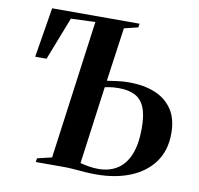

<svg xmlns="http://www.w3.org/2000/svg" viewBox="-82 -829 960 925"><g transform="rotate(10 397.5 -367.0)"><path d="M447 8.5Q418 8.5 390.8 6.5Q363.5 4.5 338.2 2.2Q313 0 289.5 0H150.5L153 -18.5L224 -35.5L316 -714L197 -709.5L115 -499H59.5L99.5 -743H527L524.5 -724.5L456.5 -708L419.5 -445Q445 -449 472.5 -452.5Q500 -456 528.5 -456Q597.5 -456 652 -434.5Q706.5 -413 738 -367.2Q769.5 -321.5 769.5 -248.5Q769.5 -164.5 727.5 -107.2Q685.5 -50 612.8 -20.8Q540 8.5 447 8.5ZM452 -19.5Q505.5 -19.5 544.2 -43.8Q583 -68 604 -118.8Q625 -169.5 625 -248.5Q625 -313 609.5 -350.2Q594 -387.5 562.5 -403.8Q531 -420 483 -420Q468 -420 456 -419Q444 -418 434.2 -416.2Q424.5 -414.5 415 -412.5L363.5 -32.5Q382.5 -27.5 405.2 -23.5Q428 -19.5 452 -19.5Z"/></g></svg>

Font: Merriweather 144pt SemiBold
Style: Italic
Weight: 600
Italic angle: -7.8°
Version: Version 2.101